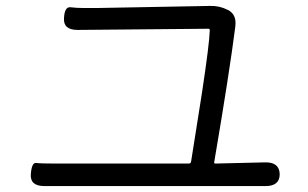

<svg xmlns="http://www.w3.org/2000/svg" viewBox="-20 -689 1040 648"><path d="M130 -61Q81 -61 84 -101Q87 -141 102 -139Q117 -137 167 -137H617Q624 -137 625 -144L662 -378Q687 -544 688 -587Q688 -592 683 -592L242 -588Q193 -588 196 -628Q198 -667 218 -664.5Q238 -662 261 -662Q285 -662 309 -662L689 -669Q720 -670 748 -656Q780 -641 774 -598Q755 -448 703 -142Q702 -137 707 -137L875 -141Q923 -142 924 -101Q924 -61 876 -61Z"/></svg>

Font: Resource Han Rounded JP Normal
Style: Regular
Weight: 350
Designer: Cyano Hao (round all glyphs); Ryoko NISHIZUKA 西塚涼子 (kana, bopomofo & ideographs); Paul D. Hunt (Latin, Greek & Cyrillic)
Foundry: Cyano Hao
Version: 0.990